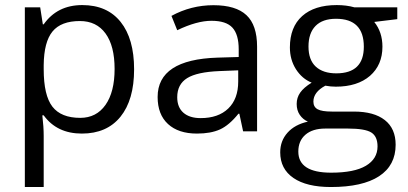

<svg xmlns="http://www.w3.org/2000/svg" viewBox="-20 -528 1640 772"><path d="M301.3 -443.4Q225.5 -443.4 191.1 -401.4Q156.7 -359.5 155.7 -266.4V-249.7Q155.7 -144.6 190.6 -99.3Q225.5 -54.1 302.8 -54.1Q367.5 -54.1 404.2 -106.2Q440.8 -158.2 440.8 -250.8Q440.8 -343.3 404.4 -393.3Q368 -443.4 301.3 -443.4ZM155.7 -64.2H150.2Q155.7 -18.2 155.7 18.7V224H79.9V-498.5H141.6L152.2 -430.2H155.7Q210.3 -507.6 310.7 -507.6Q411 -507.6 465.1 -439.8Q519.2 -372.1 519.2 -249.2Q519.2 -126.4 464.4 -58.6Q409.5 9.1 309.2 9.1Q208.8 9.1 155.7 -64.2Z M692.6 -137Q692.6 -96.6 717.4 -74.8Q742.2 -53.1 786.7 -53.1Q857.9 -53.1 897.9 -91.8Q937.8 -130.4 937.8 -200.2V-245.2L862.5 -242.2Q772.5 -238.6 732.6 -213.9Q692.6 -189.1 692.6 -137ZM1013.7 0H957.5L942.4 -70.8H938.8Q901.4 -24.3 864.5 -7.6Q827.6 9.1 772 9.1Q697.2 9.1 655.5 -29.3Q613.8 -67.7 613.8 -138Q613.8 -288.7 854.9 -296.3L939.8 -298.8V-329.6Q939.8 -389.3 914.6 -416.8Q889.3 -444.4 830.4 -444.4Q771.5 -444.4 692.6 -406.5L669.4 -464.1Q748.2 -507.1 838.2 -507.1Q928.2 -507.1 970.9 -467.1Q1013.7 -427.2 1013.7 -340.2Z M1331.1 -452.5Q1277 -452.5 1248.7 -423.7Q1220.4 -394.8 1220.4 -341Q1220.4 -287.2 1249.7 -260.1Q1279.1 -233.1 1332.2 -233.1Q1442.9 -233.1 1442.9 -340.2Q1442.9 -452.5 1331.1 -452.5ZM1577.4 -498.5V-451L1484.8 -439.8Q1517.7 -398.9 1517.7 -340.2Q1517.7 -266.9 1467.6 -223Q1417.1 -179.5 1330.1 -179.5Q1309.4 -179.5 1288.2 -183.5Q1240.1 -157.7 1240.1 -119.3Q1240.1 -98.1 1257.1 -88.7Q1274 -79.4 1314.5 -79.4H1402.9Q1483.8 -79.4 1527.3 -45.2Q1570.8 -11.1 1570.8 54.1Q1570.8 137 1504.3 180.5Q1437.8 224 1310.4 224Q1212.8 224 1159.8 187.6Q1106.7 151.2 1106.7 84.4Q1106.7 38.4 1136 5.6Q1165.3 -27.3 1217.9 -38.9Q1197.7 -48 1185.3 -66.2Q1172.9 -84.4 1172.9 -110Q1172.9 -135.5 1187.1 -155.7Q1201.2 -175.9 1233.1 -195.7Q1194.6 -211.3 1169.9 -249.7Q1145.6 -288.2 1145.6 -337.2Q1145.6 -419.1 1194.9 -463.3Q1244.2 -507.6 1334.2 -507.6Q1373.1 -507.6 1405 -498.5ZM1288.2 -11.1Q1236.6 -11.1 1208 13.7Q1179.5 38.4 1179.5 81.4Q1179.5 166.3 1311.4 166.3Q1404.4 166.3 1451.2 138.5Q1498 110.7 1498 60.7Q1498 20.7 1473 4.8Q1447.9 -11.1 1378.7 -11.1Z"/></svg>

Font: Khula
Style: Regular
Weight: 400
Designer: Erin McLaughlin, Steve Matteson
Version: Version 1.000;PS 1.0;hotconv 1.0.72;makeotf.lib2.5.5900; ttf